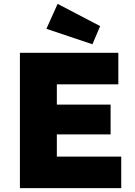

<svg xmlns="http://www.w3.org/2000/svg" viewBox="-20 -973 699 993"><path d="M83 0V-700H592V-537H274V-432H552V-278H274V-163H607V0ZM458 -744 220 -824 278 -953 498 -838Z"/></svg>

Font: Lexend ExtraBold
Style: Regular
Weight: 800
Designer: Bonnie Shaver-Troup, Thomas Jockin
Foundry: Lexend
Version: Version 1.007; ttfautohint (v1.8.3)